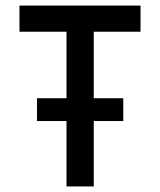

<svg xmlns="http://www.w3.org/2000/svg" viewBox="-20 -670 575 690"><path d="M113 -317V-235H219V0H317V-235H423V-317H317V-556H485V-650H50V-556H219V-317Z"/></svg>

Font: Grotesk 02 Mince
Style: Bold
Weight: 400
Designer: Frank Adebiaye, contributions by Jérémy Landes, Ariel Martín Pérez
Foundry: Velvetyne Type Foundry
Version: Version 3.000;Glyphs 3.1.2 (3150)